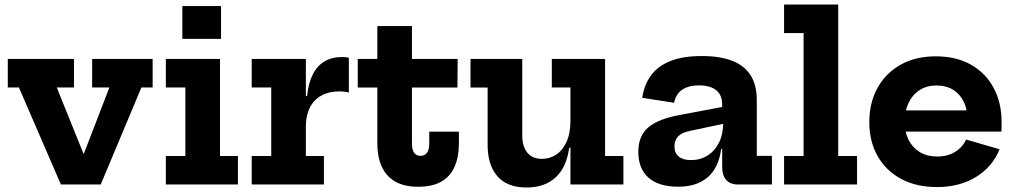

<svg xmlns="http://www.w3.org/2000/svg" viewBox="-20 -810 4456 843"><path d="M384.6 -551.2H650.2V-426H600.8L422.3 0H247.4L63 -426H14.2V-551.2H304.8V-426H229.2L401.1 0L298.7 -136.2H390.7L296.1 0L460.2 -426H384.6Z M945.9 -125.2H1024.6V0H708.2V-125.2H793.9V-426H708.2V-551.2H945.9ZM780.6 -783.5H950.5V-639.4H780.6Z M1322.9 -125.2H1402.2V0H1085.2V-125.2H1170.9V-426H1085.2V-551.2H1322.9ZM1511.7 -403.7Q1502.8 -406.2 1492.6 -407.4Q1482.5 -408.7 1470.5 -408.7Q1400.8 -408.7 1361.8 -368.1Q1322.9 -327.5 1322.9 -252.6L1296.7 -387.8H1328.3Q1333.9 -445.2 1353.3 -483.3Q1372.6 -521.4 1405 -540.5Q1437.4 -559.6 1482.2 -559.6Q1490.3 -559.6 1497.5 -558.8Q1504.8 -558.1 1511.7 -556.6Z M1788.7 -179.7Q1788.7 -152.4 1798.4 -139Q1808 -125.7 1826.3 -125.7Q1845.2 -125.7 1854.9 -139.4Q1864.7 -153 1864.7 -179.7V-232H1994.9V-180.7Q1994.9 -121.6 1976.3 -78.8Q1957.8 -36 1918.3 -13Q1878.9 10 1816.4 10Q1753.9 10 1714.3 -13.5Q1674.6 -37 1655.7 -79.6Q1636.7 -122.1 1636.7 -179.7V-425.7H1550.8V-551.2H1636.7V-695.6H1788.7V-551.2H1989.4L1988.4 -425.7H1788.7Z M2484.6 -426H2402.8V-551.2H2636.6V-125.2H2717.1V0H2484.6ZM2273 -551.2V-214Q2273 -167.6 2295.1 -140Q2317.1 -112.5 2359.7 -112.5Q2394 -112.5 2422.4 -131.4Q2450.9 -150.3 2467.7 -187.7Q2484.6 -225.1 2484.6 -280.2L2510.8 -161.5H2479.2Q2467.1 -74.2 2418.8 -30.4Q2370.5 13.3 2292.5 13.3Q2206.6 13.3 2163.8 -36.2Q2121 -85.7 2121 -173.5V-425.7H2045.8V-551.2Z M3219.6 0Q3186.5 0 3168.7 -19.8Q3150.8 -39.5 3150.8 -75.7V-194.2L3161.5 -214.2L3155.5 -274.1L3150.8 -307.3V-350.8Q3150.8 -379.5 3138.8 -398.2Q3126.8 -416.9 3104 -426Q3081.3 -435.2 3049.6 -435.2Q3004.5 -435.2 2976.3 -416.8Q2948 -398.4 2939.7 -358.8L2799.7 -380.6Q2808.5 -438.9 2839.1 -480Q2869.7 -521 2924.7 -542.5Q2979.7 -564 3062.2 -564Q3139.4 -564 3193.1 -543.7Q3246.8 -523.5 3274.8 -480.6Q3302.8 -437.7 3302.8 -369.6V-125.5H3369.2V0ZM2958 9.8Q2871.4 9.8 2827 -30.2Q2782.6 -70.2 2782.6 -143Q2782.6 -214.2 2827.1 -251.3Q2871.6 -288.4 2966.4 -305.5L3179.1 -345.6V-271.4L3010.4 -235.5Q2974.5 -228.4 2957.9 -211.7Q2941.3 -195 2941.3 -167.7Q2941.3 -137.9 2960.2 -122.5Q2979.1 -107.1 3013.8 -107.1Q3054.2 -107.1 3086.3 -127Q3118.4 -146.9 3137 -184.2Q3155.5 -221.6 3155.5 -274.1L3180.5 -156.5H3146.5Q3135.5 -72.8 3087 -31.5Q3038.5 9.8 2958 9.8Z M3660.3 -125.2H3743V0H3422.6V-125.2H3508.3V-664.8H3422.6V-790H3660.3Z M4094 11.3Q4002.4 11.3 3935.7 -25Q3869 -61.2 3832.9 -125.3Q3796.8 -189.4 3796.8 -273.8Q3796.8 -359 3832.8 -424.1Q3868.9 -489.3 3934.5 -526Q4000 -562.7 4088.8 -562.7Q4178.2 -562.7 4242.8 -526.2Q4307.4 -489.7 4342.5 -424.6Q4377.6 -359.6 4377.6 -273.7Q4377.6 -259.7 4377.5 -249.6Q4377.4 -239.5 4376.7 -232.2H4226.6Q4227.8 -243 4228.2 -254.5Q4228.5 -266.1 4228.5 -280.6Q4228.5 -326.6 4212.4 -361.2Q4196.4 -395.9 4165.6 -415.3Q4134.8 -434.7 4091.3 -434.7Q4049.6 -434.7 4018.2 -414.7Q3986.7 -394.8 3969.4 -358.6Q3952 -322.4 3952 -273.8Q3952 -229.6 3969.4 -195.5Q3986.8 -161.5 4018.6 -142.1Q4050.5 -122.8 4095.2 -122.8Q4140.3 -122.8 4173.2 -143.1Q4206.2 -163.3 4221.9 -197.3L4368.8 -154.6Q4337.9 -77.7 4265.6 -33.2Q4193.4 11.3 4094 11.3ZM3893.3 -232.2V-325.4H4286.9L4303.6 -232.2Z"/></svg>

Font: Hepta Slab ExtraLight
Style: Regular
Weight: 200
Designer: Michael LaGattuta
Foundry: Michael LaGattuta
Version: Version 1.100